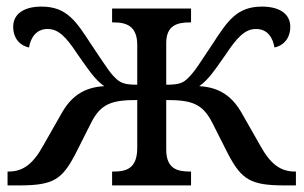

<svg xmlns="http://www.w3.org/2000/svg" viewBox="-20 -562 920 582"><path d="M396 -425.8V-305.2C358.9 -305.2 345.2 -310.1 329.1 -326.2C320.8 -334 310.5 -346.7 299.3 -363.8C287.6 -380.9 272.9 -402.3 255.9 -428.2C210.4 -498 182.1 -542 106 -542C49.3 -542 20 -517.6 20 -481C20 -444.3 42 -423.3 67.9 -418C73.2 -449.7 91.3 -474.1 124 -474.1C157.7 -474.1 180.2 -450.2 214.8 -397.9C249.5 -348.6 268.1 -320.3 295.9 -300.8C233.4 -297.4 193.8 -269 164.1 -213.9L111.8 -122.1C81.1 -65.9 50.8 -42 5.9 -42H2.9V0H38.1C142.1 0 168 -18.1 208 -94.2L256.8 -190.9C286.1 -248.5 320.3 -258.8 396 -258.8V-113.8C396 -51.3 363.3 -42 324.2 -42H319.8V0H559.1V-42H556.2C516.6 -42 483.9 -50.8 483.9 -108.9V-258.8C559.6 -258.8 593.3 -248.5 623 -190.9L671.9 -94.2C712.4 -17.6 740.2 0 841.8 0H877V-42H874C829.1 -42 798.8 -65.9 768.1 -122.1L715.8 -213.9C686 -269 646.5 -297.4 584 -300.8C611.8 -320.3 630.4 -348.6 665 -397.9C697.8 -447.3 722.2 -474.1 755.9 -474.1C792 -474.1 807.1 -446.8 812 -418C837.9 -423.3 859.9 -444.3 859.9 -481C859.9 -517.6 830.6 -542 773.9 -542C697.8 -542 669.4 -498 624 -428.2L581.1 -363.8C569.3 -346.7 559.1 -334 550.8 -326.2C535.6 -311 524.4 -305.2 483.9 -305.2V-431.2C483.9 -485.4 517.1 -494.1 556.2 -494.1H559.1V-536.1H319.8V-494.1H324.2C362.8 -494.1 396 -483.4 396 -425.8Z"/></svg>

Font: The Erased English
Style: Regular
Weight: 400
Designer: Monotype Design team + ligartures altered by 180 Amsterdam
Foundry: Monotype Imaging Inc.
Version: Version 1.030;Glyphs 3.1.2 (3151)